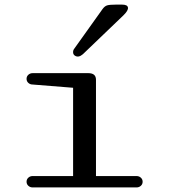

<svg xmlns="http://www.w3.org/2000/svg" viewBox="-20 -820 740 840"><path d="M123 -49.8H299.8V-436L123 -450.2Q111.8 -450.2 104 -457.3Q96.2 -464.4 96.2 -475.1Q96.2 -485.8 104 -492.9Q111.8 -500 123 -500H366.2Q399.9 -500 399.9 -471.2V-49.8H577.1Q588.4 -49.8 596.2 -42.7Q604 -35.6 604 -24.9Q604 -14.2 596.2 -7.1Q588.4 0 577.1 0H123Q111.8 0 104 -7.1Q96.2 -14.2 96.2 -24.9Q96.2 -35.6 104 -42.7Q111.8 -49.8 123 -49.8ZM304.2 -606Q299.3 -599.6 299.8 -590.3Q300.3 -581.1 308.1 -576.2Q323.7 -566.4 342.8 -583L520 -752.9Q542 -774.4 539.8 -787.1Q537.6 -799.8 514.2 -799.8H486.8Q460.4 -799.8 449.2 -796.6Q438 -793.5 428.2 -779.8Z"/></svg>

Font: Director
Style: Regular
Weight: 400
Designer: Ange Degheest & May Jolivet & Justine Herbel
Foundry: Velvetyne Type Foundry
Version: Version 1.000;FEAKit 1.0